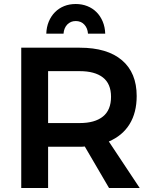

<svg xmlns="http://www.w3.org/2000/svg" viewBox="-20 -938 763 958"><path d="M358 -833Q332 -833 315.5 -815.5Q299 -798 297 -770H211Q212 -803 223.5 -830.5Q235 -858 254.5 -877.5Q274 -897 300 -907.5Q326 -918 358 -918Q389 -918 415.5 -907.5Q442 -897 461.5 -877.5Q481 -858 492.5 -830.5Q504 -803 505 -770H419Q417 -798 400.5 -815.5Q384 -833 358 -833ZM524 0 403 -207Q397 -206 391 -206Q385 -206 378 -206H220V0H86V-700H378Q515 -700 588.5 -637.5Q662 -575 662 -459Q662 -376 626.5 -318.5Q591 -261 523 -232L677 0ZM220 -324H378Q453 -324 493.5 -356.5Q534 -389 534 -455Q534 -520 493.5 -551.5Q453 -583 378 -583H220Z"/></svg>

Font: QuotatisMedium
Style: Regular
Weight: 500
Designer: Julieta Ulanovsky
Foundry: Quotatis-Medium
Version: Version 4.000;PS 004.000;hotconv 1.0.88;makeotf.lib2.5.64775